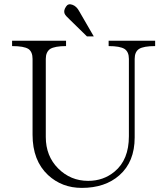

<svg xmlns="http://www.w3.org/2000/svg" viewBox="-20 -870 790 907"><path d="M37.1 -677.7V-652.3Q92.8 -652.3 114.3 -638.7Q133.8 -625 133.8 -591.8V-233.4Q133.8 -111.3 207 -43Q272.5 17.6 366.2 17.6Q476.6 17.6 543.9 -42Q616.2 -105.5 616.2 -220.7V-591.8Q616.2 -625 636.7 -638.7Q658.2 -652.3 712.9 -652.3V-677.7H493.2V-652.3Q546.9 -652.3 568.4 -638.7Q588.9 -625 588.9 -591.8V-226.6Q588.9 -115.2 521.5 -59.6Q468.8 -15.6 396.5 -15.6Q313.5 -15.6 254.9 -74.2Q196.3 -132.8 196.3 -222.7V-591.8Q196.3 -624 216.8 -638.7Q239.3 -652.3 292 -652.3V-677.7ZM422.9 -698.2 354.5 -816.4Q341.8 -840.8 321.3 -847.7Q301.8 -854.5 292 -838.9Q279.3 -820.3 285.2 -805.7Q289.1 -795.9 308.6 -778.3L390.6 -698.2Z"/></svg>

Font: Batang
Style: Regular
Weight: 400
Version: Version 2.21